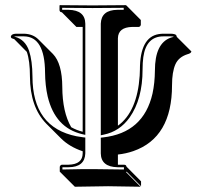

<svg xmlns="http://www.w3.org/2000/svg" viewBox="-20 -666 783 745"><path d="M613.8 -535.2H643.1Q658.2 -534.7 663.1 -530.3Q665.5 -526.9 666 -522.9L722.7 -466.3Q721.2 -459 707.5 -455.6Q673.3 -444.8 660.6 -416.5Q647.5 -386.7 647.5 -335.4Q647.5 -131.8 497.1 -79.6Q468.8 -69.8 437.5 -66.4V-26.9H461.9Q466.3 -26.4 468.8 -24.4Q470.7 -21.5 471.2 -19L527.3 37.6V56.6L471.2 0L469.2 2L525.4 58.6Q524.4 58.6 399.4 56.6L270.5 58.6L213.9 2L211.9 0V-19Q213.9 -25.9 220.2 -26.9H246.1Q300.3 -28.3 300.8 -70.8V-79.1Q249.5 -96.2 216.3 -129.4L159.7 -186Q96.7 -250.5 96.2 -369.1Q96.2 -430.2 84 -464.8L35.2 -514.2Q26.9 -516.6 23.9 -518.6Q22.5 -521 22 -522.9Q23.4 -534.7 42 -535.2H73.2Q107.9 -534.2 128.9 -513.2L185.5 -456.5Q221.2 -419.4 221.7 -328.6Q222.2 -231 256.3 -172.4Q277.3 -160.6 300.8 -154.8V-561.5H276.4L220.2 -618.2Q215.8 -618.7 213.4 -620.6Q211.4 -623.5 210.9 -626V-645L212.9 -646Q213.9 -646 338.9 -645L467.8 -646L470.2 -645L526.4 -588.4V-569.3Q524.4 -562.5 518.6 -561.5H492.7Q438.5 -560.1 437.5 -517.6V-178.2Q512.7 -232.9 522 -372.6Q522.9 -385.7 522.9 -396Q522.9 -522 596.2 -533.7Q605 -535.2 613.8 -535.2ZM613.8 -524.9Q547.4 -524.9 536.1 -444.3Q533.2 -422.9 533.2 -396Q533.2 -281.7 482.9 -210Q444.3 -156.2 382.8 -143.6L371.1 -141.1V-574.2Q373 -627.4 436 -627.9H460V-635.7Q370.6 -634.8 338.9 -634.8Q306.6 -634.8 221.2 -635.7V-627.9H246.1Q310.1 -626.5 311 -574.2V-142.6L298.8 -145.5Q194.3 -169.9 165 -291.5Q155.3 -334 154.8 -384.8Q153.8 -523.9 73.2 -524.9H42Q36.6 -524.9 34.2 -524.4Q36.6 -523.9 37.6 -523.4Q77.6 -512.7 92.8 -468.8Q105.5 -430.7 106 -369.1Q106 -171.4 277.3 -137.2Q290 -134.8 302.2 -133.3L311 -132.3V-70.8Q309.1 -17.6 246.1 -17.1H222.2V-8.3Q311 -10.3 342.8 -9.8Q377.9 -9.8 460.9 -8.3V-17.1H436Q372.1 -18.6 371.1 -70.8V-131.8L379.9 -132.8Q537.1 -150.4 571.8 -303.2Q580.6 -343.8 581.1 -392.1Q581.1 -497.6 641.6 -519.5Q645 -520.5 647.9 -521.5H648.4Q653.3 -522.9 654.8 -523.4Q649.9 -524.9 643.1 -524.9Z"/></svg>

Font: Linux Biolinum Shadow O
Style: Bold
Weight: 700
Designer: Philipp H. Poll
Foundry: Philipp H. Poll
Version: Version 0.9.2